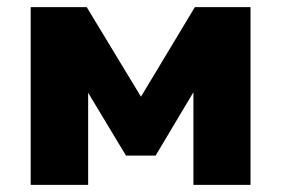

<svg xmlns="http://www.w3.org/2000/svg" viewBox="-20 -518 788 538"><path d="M66 0V-498H223L375 -247L526 -498H682V0H522V-283H536L416 -82H333L212 -283H227V0Z"/></svg>

Font: Nunito Sans 10pt Black
Style: Regular
Weight: 900
Designer: Vernon Adams
Foundry: Vernon Adams
Version: Version 3.101;gftools[0.9.27]